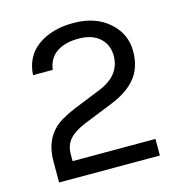

<svg xmlns="http://www.w3.org/2000/svg" viewBox="-97 -729 775 817"><g transform="rotate(-15 290.0 -320.0)"><path d="M143 -103V-73H508V0H64V-93Q64 -204 148 -256Q175 -272 208 -286L332 -336Q428 -375 428 -461Q428 -510 394.5 -540Q361 -570 302 -570Q241 -570 204.5 -544.5Q168 -519 162 -470H75Q80 -552 141 -596Q203 -640 297 -640Q394 -640 453 -588Q513 -536 513 -459Q513 -387 475.5 -341Q438 -295 365 -266L238 -215Q189 -195 166 -169Q143 -143 143 -103Z"/></g></svg>

Font: Karla Neue
Style: Regular
Weight: 400
Designer: Jonathan Pinhorn
Foundry: PYRS Fontlab Ltd. / Made with FontLab
Version: Version 1.000;PS 001.001;hotconv 1.0.56